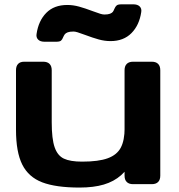

<svg xmlns="http://www.w3.org/2000/svg" viewBox="-20 -847 821 882"><path d="M716.3 -524.4V-40Q716.3 -21 706.3 -11Q696.3 -1 677.2 -1H591.3Q572.3 -1 562.3 -11Q552.2 -21 552.2 -40V-524.4Q552.2 -543.5 562.3 -553.5Q572.3 -563.5 591.3 -563.5H677.2Q696.3 -563.5 706.3 -553.5Q716.3 -543.5 716.3 -524.4ZM217.6 -524.4V-285.3Q217.6 -208.7 231.1 -170.3Q244.5 -131.8 273.7 -118.2Q302.8 -104.5 357.2 -104.5Q432.8 -104.5 475 -120Q517.3 -135.5 534.9 -168.8Q552.5 -202.1 552.5 -259.3L593.6 -119.6Q570 -72 536.7 -42.5Q503.4 -13 456.7 0.8Q410.1 14.6 345.5 14.6Q236.9 14.6 174 -9.4Q111.1 -33.5 82.3 -90.9Q53.5 -148.3 53.5 -251V-524.4Q53.5 -543.5 63.2 -553.5Q72.9 -563.5 91.1 -563.5H178.5Q197.6 -563.5 207.6 -553.5Q217.6 -543.5 217.6 -524.4ZM147.9 -690.6Q156.7 -751.5 192.5 -787.8Q228.2 -824.2 289.1 -824.2Q316 -824.2 343.5 -816.6Q370.9 -809 406.7 -795.5Q429.6 -787.2 440.6 -783.7Q451.7 -780.3 459.5 -780.3Q476.1 -780.3 485.4 -783.9Q494.6 -787.6 498.3 -792.5Q502 -797.4 505.4 -806.2Q509.8 -816.9 515.9 -822Q522 -827.1 538.1 -827.1H592.8Q611.9 -827.1 621.7 -817.4Q631.4 -807.6 628.9 -792Q620.1 -731.5 583.9 -694.9Q547.7 -658.2 487.8 -658.2Q460.8 -658.2 433.4 -665.8Q406 -673.4 370.1 -686.9Q347.3 -695.2 336.2 -698.7Q325.2 -702.1 317.4 -702.1Q300.3 -702.1 291 -698.5Q281.7 -694.8 277.8 -689.7Q273.9 -684.6 270 -675.8Q266.1 -665.5 260.3 -660.4Q254.4 -655.3 238.8 -655.3H184.1Q165 -655.3 155.2 -665.1Q145.4 -675 147.9 -690.6Z"/></svg>

Font: Gyrochrome
Style: Regular
Weight: 400
Designer: David Moles
Foundry: David Moles
Version: Version 1.005;Glyphs 3.2.3 (3260)